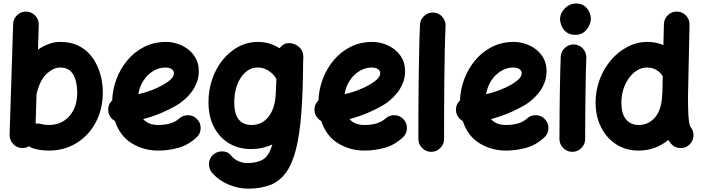

<svg xmlns="http://www.w3.org/2000/svg" viewBox="-20 -806 4061 1113"><path d="M132.8 -738.8Q163.1 -737.8 184.3 -715.3Q205.6 -692.9 204.6 -662.6L200.2 -518.6Q231 -539.6 263.7 -551.3Q296.4 -563 328.1 -563Q386.7 -563 429.2 -543.5Q471.7 -523.9 500 -491.7Q528.3 -459.5 545.2 -420.9Q562 -382.3 569.1 -344Q576.2 -305.7 576.2 -274.4Q576.2 -173.8 535.2 -96.9Q494.1 -20 423.3 23.4Q352.5 66.9 263.7 66.9Q218.3 66.9 175.8 55.2Q160.6 51.3 148.4 41.5Q129.9 52.7 107.9 52.2Q77.1 51.3 56.2 28.8Q35.2 6.3 35.6 -24.4L56.2 -667Q57.1 -697.3 79.6 -718.5Q102.1 -739.7 132.8 -738.8ZM213.9 -87.9Q237.3 -81.5 263.7 -81.5Q335.9 -81.5 381.8 -132.6Q427.7 -183.6 427.7 -270Q427.7 -332.5 404.5 -373.5Q381.3 -414.6 328.1 -414.6Q290.5 -414.6 251.5 -379.2Q212.4 -343.8 193.4 -266.6Q192.9 -263.7 191.9 -260.7L186.5 -89.8Q200.2 -91.3 213.9 -87.9Z M1118.7 -8.8Q1068.4 37.1 1010.3 52Q952.1 66.9 897.5 66.9Q813 66.9 744.1 24.9Q675.3 -17.1 646.5 -104.5Q630.4 -113.3 619.4 -129.2Q608.4 -145 607.4 -165Q605 -199.7 630.4 -224.1Q632.3 -285.6 654.5 -345.9Q676.8 -406.2 717.3 -455.3Q757.8 -504.4 814.9 -533.7Q872.1 -563 942.9 -563Q974.1 -563 1007.3 -552.7Q1040.5 -542.5 1068.8 -521.2Q1097.2 -500 1114.7 -468.3Q1132.3 -436.5 1132.3 -393.1Q1132.3 -355 1118.9 -323Q1105.5 -291 1085.7 -266.6Q1065.9 -242.2 1045.9 -225.6Q1025.9 -209 1012.2 -200.7Q963.9 -171.9 913.3 -150.6Q862.8 -129.4 810.1 -115.7Q839.8 -81.5 897.5 -81.5Q977.5 -81.5 1019 -119.1Q1042 -139.6 1072.8 -138.2Q1103.5 -136.7 1124 -113.8Q1144.5 -91.3 1143.1 -60.3Q1141.6 -29.3 1118.7 -8.8ZM938.5 -414.6Q902.3 -414.6 869.1 -394.8Q835.9 -375 812.5 -340.1Q789.1 -305.2 781.7 -259.8Q866.2 -279.3 930.7 -317.4Q963.9 -337.4 976.1 -352.8Q988.3 -368.2 988.3 -380.9Q988.3 -396.5 974.9 -405.5Q961.4 -414.6 938.5 -414.6Z M1653.8 -556.2Q1657.7 -556.2 1662.1 -555.7Q1664.6 -555.7 1667.5 -555.2Q1678.2 -553.7 1688.5 -549.3Q1709 -540.5 1722.4 -524.2Q1735.8 -507.8 1737.3 -487.8Q1738.8 -480 1738.3 -471.7L1737.3 -447.3Q1736.3 -273.4 1726.6 -147.9Q1716.8 -22.5 1695.1 61.8Q1673.3 146 1637 195.6Q1600.6 245.1 1546.4 266.4Q1492.2 287.6 1417.5 287.6Q1362.8 287.6 1307.1 264.9Q1251.5 242.2 1211.4 198.2Q1190.9 175.3 1191.4 144.5Q1191.9 113.8 1212.9 93.3Q1235.8 71.3 1268.1 71.5Q1300.3 71.8 1318.4 94.2Q1338.9 119.1 1364 129.2Q1389.2 139.2 1413.1 139.2Q1470.7 139.2 1505.4 117.9Q1540 96.7 1558.6 31.2Q1502 58.1 1436 58.1Q1362.3 58.1 1306.9 24.4Q1251.5 -9.3 1220.2 -69.8Q1189 -130.4 1188.5 -210.9Q1188 -282.2 1209.7 -345.9Q1231.4 -409.7 1270.8 -458.5Q1310.1 -507.3 1362.5 -535.2Q1415 -563 1475.6 -563Q1542.5 -563 1601.1 -526.4Q1606.9 -535.2 1615.7 -542Q1632.3 -556.2 1653.8 -556.2ZM1438.5 -81.5Q1500 -81.5 1537.6 -130.6Q1575.2 -179.7 1578.6 -263.7L1582.5 -348.6Q1564.5 -378.9 1535.6 -396.7Q1506.8 -414.6 1474.1 -414.6Q1433.6 -414.6 1402.6 -387Q1371.6 -359.4 1354.5 -313Q1337.4 -266.6 1337.9 -209Q1338.4 -147 1363.3 -114.3Q1388.2 -81.5 1438.5 -81.5Z M2314.5 -8.8Q2264.2 37.1 2206.1 52Q2147.9 66.9 2093.3 66.9Q2008.8 66.9 1939.9 24.9Q1871.1 -17.1 1842.3 -104.5Q1826.2 -113.3 1815.2 -129.2Q1804.2 -145 1803.2 -165Q1800.8 -199.7 1826.2 -224.1Q1828.1 -285.6 1850.3 -345.9Q1872.6 -406.2 1913.1 -455.3Q1953.6 -504.4 2010.7 -533.7Q2067.9 -563 2138.7 -563Q2169.9 -563 2203.1 -552.7Q2236.3 -542.5 2264.6 -521.2Q2293 -500 2310.5 -468.3Q2328.1 -436.5 2328.1 -393.1Q2328.1 -355 2314.7 -323Q2301.3 -291 2281.5 -266.6Q2261.7 -242.2 2241.7 -225.6Q2221.7 -209 2208 -200.7Q2159.7 -171.9 2109.1 -150.6Q2058.6 -129.4 2005.9 -115.7Q2035.6 -81.5 2093.3 -81.5Q2173.3 -81.5 2214.8 -119.1Q2237.8 -139.6 2268.6 -138.2Q2299.3 -136.7 2319.8 -113.8Q2340.3 -91.3 2338.9 -60.3Q2337.4 -29.3 2314.5 -8.8ZM2134.3 -414.6Q2098.1 -414.6 2064.9 -394.8Q2031.7 -375 2008.3 -340.1Q1984.9 -305.2 1977.5 -259.8Q2062 -279.3 2126.5 -317.4Q2159.7 -337.4 2171.9 -352.8Q2184.1 -368.2 2184.1 -380.9Q2184.1 -396.5 2170.7 -405.5Q2157.2 -414.6 2134.3 -414.6Z M2492.2 -733.4Q2522.9 -731.9 2543.5 -709Q2564 -686 2563 -655.8Q2560.1 -594.2 2558.3 -511.7Q2556.6 -429.2 2555.7 -338.4Q2554.7 -247.6 2554.4 -159.7Q2554.2 -71.8 2554.2 0Q2554.2 30.3 2532.2 52.2Q2510.3 74.2 2479.5 74.2Q2449.2 74.2 2427.2 52.2Q2405.3 30.3 2405.3 0Q2405.3 -72.3 2405.5 -160.2Q2405.8 -248 2407 -339.4Q2408.2 -430.7 2409.9 -514.6Q2411.6 -598.6 2414.6 -662.6Q2416 -693.4 2439 -713.9Q2461.9 -734.4 2492.2 -733.4Z M3134.8 -8.8Q3084.5 37.1 3026.4 52Q2968.3 66.9 2913.6 66.9Q2829.1 66.9 2760.3 24.9Q2691.4 -17.1 2662.6 -104.5Q2646.5 -113.3 2635.5 -129.2Q2624.5 -145 2623.5 -165Q2621.1 -199.7 2646.5 -224.1Q2648.4 -285.6 2670.7 -345.9Q2692.9 -406.2 2733.4 -455.3Q2773.9 -504.4 2831.1 -533.7Q2888.2 -563 2959 -563Q2990.2 -563 3023.4 -552.7Q3056.6 -542.5 3085 -521.2Q3113.3 -500 3130.9 -468.3Q3148.4 -436.5 3148.4 -393.1Q3148.4 -355 3135 -323Q3121.6 -291 3101.8 -266.6Q3082 -242.2 3062 -225.6Q3042 -209 3028.3 -200.7Q2980 -171.9 2929.4 -150.6Q2878.9 -129.4 2826.2 -115.7Q2856 -81.5 2913.6 -81.5Q2993.7 -81.5 3035.2 -119.1Q3058.1 -139.6 3088.9 -138.2Q3119.6 -136.7 3140.1 -113.8Q3160.6 -91.3 3159.2 -60.3Q3157.7 -29.3 3134.8 -8.8ZM2954.6 -414.6Q2918.5 -414.6 2885.3 -394.8Q2852.1 -375 2828.6 -340.1Q2805.2 -305.2 2797.9 -259.8Q2882.3 -279.3 2946.8 -317.4Q2980 -337.4 2992.2 -352.8Q3004.4 -368.2 3004.4 -380.9Q3004.4 -396.5 2991 -405.5Q2977.5 -414.6 2954.6 -414.6Z M3226.6 -694.8Q3226.6 -717.8 3239.3 -738.5Q3252 -759.3 3272.9 -772.5Q3293.9 -785.6 3318.8 -785.6Q3350.6 -785.6 3369.4 -770.5Q3388.2 -755.4 3396.7 -734.9Q3405.3 -714.4 3405.3 -698.2Q3405.3 -680.2 3395.3 -658Q3385.3 -635.7 3365.5 -619.9Q3345.7 -604 3316.4 -604Q3281.7 -604 3262.2 -620.1Q3242.7 -636.2 3234.6 -657.5Q3226.6 -678.7 3226.6 -694.8ZM3308.1 -548.3Q3338.9 -546.9 3359.4 -523.9Q3379.9 -501 3378.9 -470.7Q3377.4 -437.5 3376.2 -389.4Q3375 -341.3 3374.3 -286.4Q3373.5 -231.4 3373 -177.2Q3372.6 -123 3372.3 -76.7Q3372.1 -30.3 3372.1 0Q3372.1 30.3 3350.1 52.2Q3328.1 74.2 3297.4 74.2Q3267.1 74.2 3245.1 52.2Q3223.1 30.3 3223.1 0Q3223.1 -31.2 3223.4 -77.6Q3223.6 -124 3224.1 -178.5Q3224.6 -232.9 3225.6 -288.3Q3226.6 -343.8 3227.8 -392.8Q3229 -441.9 3230.5 -477.5Q3231.9 -508.3 3254.9 -528.8Q3277.8 -549.3 3308.1 -548.3Z M3733.4 -563Q3782.2 -563 3825.7 -544.9L3828.6 -666.5Q3829.6 -696.8 3851.8 -718.3Q3874 -739.7 3904.8 -738.8Q3935.1 -738.3 3956.5 -715.8Q3978 -693.4 3977.1 -663.1L3968.3 -248.5Q3968.3 -173.3 3970.7 -136.5Q3973.1 -99.6 3976.8 -86.4Q3980.5 -73.2 3983.4 -69.3Q4002.9 -45.9 3999.8 -14.9Q3996.6 16.1 3973.1 35.6Q3949.7 55.2 3918.5 52Q3887.2 48.8 3868.2 25.4Q3860.4 15.6 3854 5.4Q3778.8 66.9 3681.6 66.9Q3608.9 66.9 3552.7 31Q3496.6 -4.9 3464.6 -67.9Q3432.6 -130.9 3432.6 -211.9Q3432.6 -282.2 3456.5 -345.7Q3480.5 -409.2 3522.2 -458Q3564 -506.8 3618.2 -534.9Q3672.4 -563 3733.4 -563ZM3582 -209.5Q3582 -147.9 3608.4 -114.7Q3634.8 -81.5 3683.6 -81.5Q3739.3 -81.5 3777.6 -126Q3815.9 -170.4 3818.8 -261.2Q3818.8 -265.6 3819.8 -269.5L3821.8 -364.7Q3807.6 -387.2 3784.2 -400.9Q3760.7 -414.6 3731.4 -414.6Q3690.4 -414.6 3656.5 -386.5Q3622.6 -358.4 3602.3 -312Q3582 -265.6 3582 -209.5Z"/></svg>

Font: Mikhak-DS2-FD ExtraBold
Style: Regular
Weight: 800
Designer: Amin Abedi
Version: Version 3.2